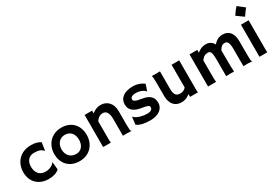

<svg xmlns="http://www.w3.org/2000/svg" viewBox="37 -1698 3765 2642"><g transform="rotate(-30 1919.5 -377.5)"><path d="M41.5 -247.1C41.5 -90.8 149.9 7.3 299.3 7.3C370.1 7.3 432.6 -9.3 470.7 -47.4L459.5 -166.5L456.1 -168C437.5 -134.3 378.9 -102.5 314.5 -102.5C215.8 -102.5 170.9 -170.4 170.9 -263.7C170.9 -348.1 219.7 -407.7 300.3 -407.7C371.1 -407.7 413.6 -394 445.3 -356L448.7 -355.5L468.3 -480.5C424.3 -508.8 379.4 -520 316.9 -520C141.1 -520 41.5 -397.9 41.5 -247.1Z M535.6 -250C535.6 -113.8 620.6 7.3 793.9 7.3C959.5 7.3 1055.7 -114.3 1055.7 -260.3C1055.7 -407.7 961.9 -520 800.3 -520C636.7 -520 535.6 -399.4 535.6 -250ZM654.3 -258.3C654.3 -332.5 699.7 -410.2 792.5 -410.2C882.3 -410.2 930.7 -342.8 930.7 -254.9C930.7 -167.5 882.8 -102.1 800.3 -102.1C710.9 -102.1 654.3 -168 654.3 -258.3Z M1167 0H1289.6C1286.6 -16.1 1285.6 -33.7 1285.6 -62.5V-341.3C1315.4 -386.7 1352.5 -407.7 1393.6 -407.7C1444.8 -407.7 1480.5 -369.1 1480.5 -264.6V1.5C1515.1 -0.5 1536.6 0 1542.5 0C1569.3 0 1599.6 2 1614.3 3.4L1615.2 1.5C1611.3 -3.4 1604.5 -8.3 1602.1 -24.9C1598.6 -48.8 1599.1 -111.8 1599.1 -322.3C1599.1 -440.9 1530.3 -520 1423.3 -520C1374.5 -520 1330.6 -503.4 1285.6 -466.8V-510.3H1167Z M1706.1 -43C1756.3 -6.8 1828.1 7.3 1913.6 7.3C2054.7 7.3 2129.4 -61 2129.4 -149.9C2129.4 -227.1 2090.3 -290 1965.8 -308.6C1857.9 -324.2 1838.9 -345.2 1838.9 -366.2C1838.9 -399.4 1863.3 -419.9 1927.7 -419.9C1983.4 -419.9 2038.6 -399.4 2064.5 -369.1C2064.5 -368.2 2068.8 -364.7 2068.8 -362.3C2070.3 -360.4 2070.8 -358.9 2071.8 -358.9C2072.3 -358.9 2072.8 -359.4 2073.7 -362.8C2088.9 -402.3 2099.6 -428.2 2108.9 -462.4C2066.4 -496.6 2005.4 -520 1935.5 -520C1799.8 -520 1716.3 -460 1716.3 -357.4C1716.3 -279.3 1765.6 -218.3 1902.8 -199.7C1987.3 -187.5 2008.3 -172.9 2008.3 -149.9C2008.3 -123.5 1993.7 -93.8 1923.8 -93.8C1838.4 -93.8 1753.4 -125 1723.6 -161.1C1719.2 -165.5 1719.2 -165 1719.2 -157.2C1718.3 -148.9 1709 -82 1706.1 -43Z M2245.1 -188C2245.1 -69.3 2305.2 7.3 2412.1 7.3C2462.4 7.3 2502.9 -6.8 2548.3 -44.4V0H2673.3C2670.4 -16.1 2669.4 -33.7 2669.4 -62.5V-510.3H2548.3V-149.4C2521.5 -117.2 2489.7 -107.4 2455.6 -107.4C2403.8 -107.4 2364.7 -129.4 2364.7 -229V-511.7C2330.1 -509.8 2307.6 -510.3 2301.8 -510.3C2274.9 -510.3 2249.5 -510.7 2234.9 -512.2C2237.3 -506.8 2240.2 -497.6 2242.2 -485.4C2245.6 -461.4 2245.1 -398.4 2245.1 -188Z M2833.5 0H2960.9C2958 -21.5 2957 -48.3 2957 -141.1V-343.3C2987.8 -387.7 3020 -405.3 3064.5 -405.3C3106 -405.3 3120.6 -369.1 3120.6 -263.2V1.5C3155.3 -0.5 3178.2 0 3184.1 0H3246.6C3242.7 -50.8 3240.7 -83.5 3240.7 -322.3C3240.7 -327.6 3240.7 -333 3240.2 -337.9C3269 -386.2 3290 -405.3 3332.5 -405.3C3374.5 -405.3 3395 -370.1 3395 -262.7V1.5C3429.7 -0.5 3456.1 0 3461.9 0C3488.8 0 3519 2 3533.7 3.4L3534.7 1.5C3530.8 -3.4 3523.9 -8.3 3521.5 -24.9C3518.1 -48.8 3518.6 -111.8 3518.6 -322.3C3518.6 -440.9 3468.8 -520 3362.3 -520C3304.2 -520 3262.7 -498 3214.8 -448.2C3191.4 -493.2 3151.9 -520 3094.2 -520C3042 -520 3002.4 -502.9 2957 -466.3V-510.3H2833.5Z M3754.4 -576.7C3780.8 -615.2 3803.2 -646 3831.1 -680.7L3726.1 -763.2C3703.6 -738.3 3671.4 -698.7 3644.5 -655.8ZM3650.9 0H3774.9C3773.4 -8.3 3772.9 -21.5 3772.9 -54.7V-510.3H3650.9Z"/></g></svg>

Font: HammersmithOne
Style: Regular
Weight: 400
Designer: Nicole Fally
Foundry: Nicole Fally
Version: Version 1.003